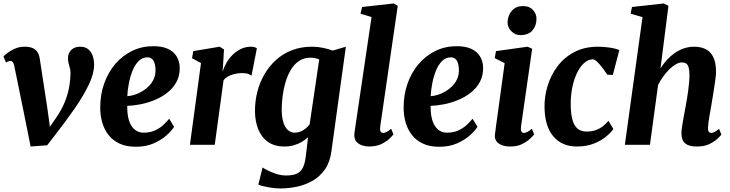

<svg xmlns="http://www.w3.org/2000/svg" viewBox="-20 -837 4222 1110"><path d="M62.5 -456Q59.5 -471 54.2 -477.8Q49 -484.5 41 -484.5Q32.5 -484.5 26.5 -481.8Q20.5 -479 14.5 -475.5L0 -511Q4.5 -516 21.5 -529.5Q38.5 -543 64.5 -555Q90.5 -567 122 -567Q150.5 -567 168.5 -559.2Q186.5 -551.5 196.2 -536.2Q206 -521 209.5 -499.5L253.5 -213L276.5 -45.5L234.5 -55L304 -155.5Q333.5 -198 351.5 -240Q369.5 -282 378.2 -325.5Q387 -369 387.5 -415.5Q387.5 -430.5 383.8 -443.8Q380 -457 376.5 -471Q373 -485 373 -501Q373 -529 391.8 -548Q410.5 -567 443 -567Q472.5 -567 490.2 -552.2Q508 -537.5 516 -513.8Q524 -490 524 -463.5Q524.5 -414 494.8 -350.5Q465 -287 412.5 -210.8Q360 -134.5 292 -48L252.5 3L157 10L120.5 -172.5Z M986.5 -104Q973.5 -82.5 943.8 -55.5Q914 -28.5 869.2 -8.5Q824.5 11.5 765.5 11.5Q709 11.5 669.5 -7.5Q630 -26.5 605.8 -58.8Q581.5 -91 570.5 -131Q559.5 -171 559.5 -212Q559 -289 582.2 -354.2Q605.5 -419.5 647 -467.8Q688.5 -516 744.5 -543Q800.5 -570 865.5 -570Q918.5 -570 952 -554Q985.5 -538 1001.8 -510Q1018 -482 1019 -447.5Q1020 -399.5 1000.2 -363.2Q980.5 -327 947.2 -301Q914 -275 873.5 -258.5Q833 -242 791.8 -234Q750.5 -226 715.5 -225Q715 -189 720.8 -160.2Q726.5 -131.5 738.8 -111.5Q751 -91.5 768.8 -80.8Q786.5 -70 810.5 -70Q846.5 -70 874.2 -82.2Q902 -94.5 922.5 -113.2Q943 -132 958 -150.5ZM833 -505.5Q803 -505.5 781.5 -484Q760 -462.5 746.2 -428.2Q732.5 -394 725 -355Q717.5 -316 716 -281Q735 -282 757.5 -289Q780 -296 801.8 -308.8Q823.5 -321.5 841.5 -340Q859.5 -358.5 869.8 -382.5Q880 -406.5 879 -436Q877.5 -470.5 866 -488Q854.5 -505.5 833 -505.5Z M1078 0 1142 -472.5 1090 -500.5 1097.5 -541.5 1250 -567 1275 -551 1269.5 -460 1266.5 -422Q1275 -449.5 1290.2 -475.5Q1305.5 -501.5 1326.8 -522Q1348 -542.5 1374.5 -554.8Q1401 -567 1431.5 -567Q1443.5 -567 1452.5 -564Q1461.5 -561 1465 -557.5L1434 -399Q1430.5 -403 1416.8 -408.8Q1403 -414.5 1380.5 -414.5Q1364.5 -414.5 1348.8 -411.8Q1333 -409 1318.8 -404.2Q1304.5 -399.5 1292.5 -391.8Q1280.5 -384 1272.5 -373.5L1221.5 0Z M1896 37.5Q1888 100 1858.8 142Q1829.5 184 1787.2 208Q1745 232 1696.8 242.2Q1648.5 252.5 1601 252.5Q1577.5 252.5 1551.8 248.8Q1526 245 1504.5 240Q1483 235 1473.5 230.5L1498 131Q1504 136 1525.5 147.2Q1547 158.5 1576 168Q1605 177.5 1633.5 177.5Q1668 177.5 1691.5 168.8Q1715 160 1728.5 136.8Q1742 113.5 1747.5 70L1761 -43.5Q1745.5 -29.5 1725.2 -17.2Q1705 -5 1680 2.5Q1655 10 1625 10Q1565.5 10 1527.5 -18Q1489.5 -46 1471.8 -92.8Q1454 -139.5 1454 -196.5Q1454 -251.5 1467.5 -305.2Q1481 -359 1508 -406Q1535 -453 1574.8 -489.5Q1614.5 -526 1667.2 -546.5Q1720 -567 1785.5 -567Q1816.5 -567 1849.2 -560Q1882 -553 1903.5 -544.5L1979.5 -567ZM1825.5 -493.5Q1815 -498 1801.8 -500.8Q1788.5 -503.5 1774.5 -503.5Q1737.5 -503.5 1709.5 -485Q1681.5 -466.5 1662.2 -434.8Q1643 -403 1631.2 -363.8Q1619.5 -324.5 1614 -282.5Q1608.5 -240.5 1608.5 -202Q1608.5 -170.5 1613.8 -146.2Q1619 -122 1628.8 -104.8Q1638.5 -87.5 1652.8 -78.8Q1667 -70 1684.5 -70Q1702 -70 1717.8 -76.5Q1733.5 -83 1746.8 -94Q1760 -105 1770 -117.5Z M2178 -105Q2175.5 -88 2179.8 -78.2Q2184 -68.5 2195.5 -68.5Q2203 -68.5 2212.8 -73Q2222.5 -77.5 2241.5 -92.5L2254.5 -60Q2249 -52.5 2232 -35.8Q2215 -19 2185.5 -4.5Q2156 10 2112 10Q2093 10 2073.5 3.5Q2054 -3 2041.2 -17.2Q2028.5 -31.5 2028.5 -55Q2028.5 -61 2029.2 -68Q2030 -75 2031 -81.8Q2032 -88.5 2032.5 -92L2128 -738.5L2064 -758L2073.5 -796.5L2255.5 -817L2279.5 -803.5Z M2740.5 -104Q2727.5 -82.5 2697.8 -55.5Q2668 -28.5 2623.2 -8.5Q2578.5 11.5 2519.5 11.5Q2463 11.5 2423.5 -7.5Q2384 -26.5 2359.8 -58.8Q2335.5 -91 2324.5 -131Q2313.5 -171 2313.5 -212Q2313 -289 2336.2 -354.2Q2359.5 -419.5 2401 -467.8Q2442.5 -516 2498.5 -543Q2554.5 -570 2619.5 -570Q2672.5 -570 2706 -554Q2739.5 -538 2755.8 -510Q2772 -482 2773 -447.5Q2774 -399.5 2754.2 -363.2Q2734.5 -327 2701.2 -301Q2668 -275 2627.5 -258.5Q2587 -242 2545.8 -234Q2504.5 -226 2469.5 -225Q2469 -189 2474.8 -160.2Q2480.5 -131.5 2492.8 -111.5Q2505 -91.5 2522.8 -80.8Q2540.5 -70 2564.5 -70Q2600.5 -70 2628.2 -82.2Q2656 -94.5 2676.5 -113.2Q2697 -132 2712 -150.5ZM2587 -505.5Q2557 -505.5 2535.5 -484Q2514 -462.5 2500.2 -428.2Q2486.5 -394 2479 -355Q2471.5 -316 2470 -281Q2489 -282 2511.5 -289Q2534 -296 2555.8 -308.8Q2577.5 -321.5 2595.5 -340Q2613.5 -358.5 2623.8 -382.5Q2634 -406.5 2633 -436Q2631.5 -470.5 2620 -488Q2608.5 -505.5 2587 -505.5Z M2930.5 10Q2899.5 10 2878.5 1Q2857.5 -8 2848 -23.8Q2838.5 -39.5 2841.5 -60.5Q2844 -83 2848.5 -114.5Q2853 -146 2858.2 -185.2Q2863.5 -224.5 2870 -270.2Q2876.5 -316 2883.2 -366.8Q2890 -417.5 2897.5 -472L2840 -501L2847.5 -541.5L3030.5 -567L3056.5 -555L2992 -105Q2989.5 -87 2994 -77.8Q2998.5 -68.5 3008.5 -68.5Q3017.5 -68.5 3028 -73.8Q3038.5 -79 3055 -92.5L3068 -60Q3062.5 -52.5 3045.2 -35.8Q3028 -19 2999.2 -4.5Q2970.5 10 2930.5 10ZM2988 -634Q2957.5 -634 2935 -657.8Q2912.5 -681.5 2914.5 -711.5Q2916.5 -749.5 2940 -775.8Q2963.5 -802 3005 -802Q3041 -802 3061.5 -779.2Q3082 -756.5 3081.5 -728Q3081.5 -689 3058.5 -661.5Q3035.5 -634 2988 -634Z M3315 10Q3229.5 10 3179.5 -48Q3129.5 -106 3128 -218Q3127 -279 3145.8 -340.5Q3164.5 -402 3203 -453.5Q3241.5 -505 3300.2 -536Q3359 -567 3438 -567Q3467.5 -567 3502 -562.2Q3536.5 -557.5 3560.5 -547.5L3523 -404L3491 -405Q3480 -422 3464.5 -442.8Q3449 -463.5 3433.5 -478.8Q3418 -494 3406 -494Q3382.5 -494 3359.2 -474.5Q3336 -455 3317.8 -419Q3299.5 -383 3289 -333.5Q3278.5 -284 3279.5 -224Q3281 -171.5 3291.2 -139Q3301.5 -106.5 3321.2 -91.5Q3341 -76.5 3371 -76.5Q3402 -76.5 3425 -85Q3448 -93.5 3465.8 -107.5Q3483.5 -121.5 3497.5 -138.5L3526 -91.5Q3513 -71.5 3484.5 -47.8Q3456 -24 3413.5 -7Q3371 10 3315 10Z M4011 10Q3972 10 3952.2 -0.8Q3932.5 -11.5 3926 -29.2Q3919.5 -47 3919.5 -68Q3919.5 -80 3922 -97Q3924.5 -114 3927.8 -134Q3931 -154 3935.2 -175.5Q3939.5 -197 3943 -217Q3946.5 -237.5 3950.8 -261.2Q3955 -285 3958.2 -310Q3961.5 -335 3963.8 -359.2Q3966 -383.5 3966 -405Q3965.5 -433.5 3960.8 -448.5Q3956 -463.5 3946.8 -469.8Q3937.5 -476 3922.5 -476Q3906 -476 3887.5 -465.5Q3869 -455 3850.2 -436.8Q3831.5 -418.5 3814.5 -395Q3797.5 -371.5 3784.5 -345.5L3737.5 0H3592.5L3694.5 -738L3626 -758L3633.5 -796.5L3817.5 -817L3844.5 -803.5L3798.5 -441.5Q3815.5 -469 3836.5 -491.8Q3857.5 -514.5 3882.5 -531.5Q3907.5 -548.5 3935.2 -557.8Q3963 -567 3993 -567Q4030.5 -567 4059 -553.2Q4087.5 -539.5 4103.5 -507.2Q4119.5 -475 4119.5 -420.5Q4119.5 -404.5 4115.2 -373.5Q4111 -342.5 4105.5 -308.2Q4100 -274 4095.5 -247Q4092.5 -228.5 4089 -208Q4085.5 -187.5 4081.8 -167.5Q4078 -147.5 4075.8 -129.5Q4073.5 -111.5 4073 -97Q4073 -79.5 4079 -74Q4085 -68.5 4091.5 -68.5Q4100.5 -68.5 4110 -73.5Q4119.5 -78.5 4137 -92L4150.5 -59Q4145.5 -52 4128 -35.2Q4110.5 -18.5 4081.2 -4.2Q4052 10 4011 10Z"/></svg>

Font: Merriweather 20pt ExtraBold
Style: Italic
Weight: 800
Italic angle: -7.8°
Version: Version 2.101